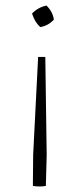

<svg xmlns="http://www.w3.org/2000/svg" viewBox="-20 -501 298 695"><path d="M126 -403Q106 -420 96 -452Q117 -474 148 -481Q171 -459 175 -430Q155 -408 126 -403ZM99 172 100 60 118 -295H144L149 60L146 172Q141 173 135 173.5Q129 174 123 174Q116 174 110.5 173.5Q105 173 99 172Z"/></svg>

Font: Piazzolla SC ExtraLight
Style: Regular
Weight: 200
Designer: Juan Pablo del Peral
Foundry: Huerta Tipografica
Version: Version 1.330